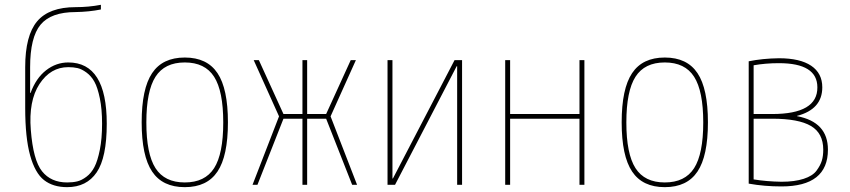

<svg xmlns="http://www.w3.org/2000/svg" viewBox="-20 -770 3540 800"><path d="M259.8 -9.8Q283.2 -9.8 301.8 -14.2Q320.3 -18.6 340.3 -33.7Q360.4 -48.8 373.5 -74.2Q386.7 -99.6 396 -146Q405.3 -192.4 405.3 -254.9Q405.3 -315.4 396 -360.4Q386.7 -405.3 373.5 -429.2Q360.4 -453.1 340.3 -467.8Q320.3 -482.4 303.2 -486.3Q286.1 -490.2 264.6 -490.2Q190.4 -490.2 144.5 -419.9Q98.6 -349.6 108.4 -228.5Q118.2 -102.5 155.3 -56.2Q192.4 -9.8 259.8 -9.8ZM259.8 9.8Q201.2 9.8 163.6 -19.5Q126 -48.8 105.5 -122.6Q85 -196.3 85 -320.3V-490.2Q85 -622.1 134.8 -681.2Q184.6 -740.2 294.9 -740.2Q349.6 -740.2 400.4 -750V-730.5Q351.6 -720.7 294.9 -719.7Q192.4 -719.7 148.9 -667Q105.5 -614.3 105.5 -490.2V-382.8H107.4Q129.9 -444.3 171.9 -477.1Q213.9 -509.8 264.6 -509.8Q424.8 -509.8 424.8 -254.9Q424.8 -113.3 382.8 -51.8Q340.8 9.8 259.8 9.8Z M886.2 -55.2Q842.8 9.8 750 9.8Q657.2 9.8 613.8 -55.2Q570.3 -120.1 570.3 -260.3Q570.3 -400.4 613.8 -465.3Q657.2 -530.3 750 -530.3Q842.8 -530.3 886.2 -465.3Q929.7 -400.4 929.7 -260.3Q929.7 -120.1 886.2 -55.2ZM627.9 -69.3Q666 -9.8 750 -9.8Q834 -9.8 872.1 -69.3Q910.2 -128.9 910.2 -259.8Q910.2 -390.6 872.1 -450.2Q834 -509.8 750 -509.8Q666 -509.8 627.9 -450.2Q589.8 -390.6 589.8 -259.8Q589.8 -128.9 627.9 -69.3Z M1240.2 0V-275.4H1161.1L1052.7 0H1032.2L1142.6 -285.2L1037.1 -519.5H1058.6L1161.1 -294.9H1240.2V-519.5H1259.8V-294.9H1338.9L1441.4 -519.5H1462.9L1357.4 -285.2L1467.8 0H1447.3L1338.9 -275.4H1259.8V0Z M1617.2 -26.4 1874 -519.5H1905.3V0H1884.8V-494.1H1882.8L1626 0H1594.7V-519.5H1615.2V-26.4Z M2415 -519.5V0H2394.5V-275.4H2105.5V0H2085V-519.5H2105.5V-294.9H2394.5V-519.5Z M2886.2 -55.2Q2842.8 9.8 2750 9.8Q2657.2 9.8 2613.8 -55.2Q2570.3 -120.1 2570.3 -260.3Q2570.3 -400.4 2613.8 -465.3Q2657.2 -530.3 2750 -530.3Q2842.8 -530.3 2886.2 -465.3Q2929.7 -400.4 2929.7 -260.3Q2929.7 -120.1 2886.2 -55.2ZM2627.9 -69.3Q2666 -9.8 2750 -9.8Q2834 -9.8 2872.1 -69.3Q2910.2 -128.9 2910.2 -259.8Q2910.2 -390.6 2872.1 -450.2Q2834 -509.8 2750 -509.8Q2666 -509.8 2627.9 -450.2Q2589.8 -390.6 2589.8 -259.8Q2589.8 -128.9 2627.9 -69.3Z M3120.1 -294.9H3197.3Q3386.7 -294.9 3385.7 -406.2Q3385.7 -506.8 3225.6 -506.8Q3169.9 -506.8 3120.1 -498ZM3120.1 -275.4V-22.5Q3173.8 -13.7 3236.3 -12.7Q3291 -12.7 3328.6 -24.9Q3366.2 -37.1 3382.3 -59.1Q3398.4 -81.1 3404.3 -100.6Q3410.2 -120.1 3410.2 -146.5Q3410.2 -214.8 3358.9 -245.1Q3307.6 -275.4 3197.3 -275.4ZM3429.7 -146.5Q3429.7 6.8 3236.3 6.8Q3165 6.8 3099.6 -4.9V-514.6Q3157.2 -526.4 3225.6 -527.3Q3313.5 -527.3 3359.9 -496.1Q3406.2 -464.8 3406.2 -406.2Q3406.2 -314.5 3300.8 -287.1V-286.1Q3429.7 -261.7 3429.7 -146.5Z"/></svg>

Font: Mgen+ 1mn thin
Style: Regular
Weight: 100
Designer: [Source Han Sans]
Ryoko NISHIZUKA  (kana & ideographs); Paul D. Hunt (Latin, Greek & Cyrillic); Wenlong ZHANG  (bopomofo
Version: Version 1.059.20150602